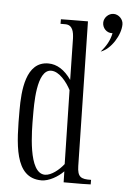

<svg xmlns="http://www.w3.org/2000/svg" viewBox="-49 -726 481 715"><g transform="rotate(5 191.5 -368.5)"><path d="M207 -430C182 -466 153 -484 121 -484C36 -484 29 -373 29 -302C29 -178 30 -48 133 -48C160 -48 194 -67 215 -89L216 -48C283 -48 300 -48 317 -49V-66C279 -65 266 -72 265 -113L254 -653C188 -653 170 -652 153 -652V-635H171C199 -635 203 -608 204 -585ZM134 -458C164 -458 193 -421 208 -392L214 -116C197 -94 168 -70 144 -70C81 -70 81 -228 81 -285C81 -323 78 -458 134 -458ZM383 -653C383 -672 366 -689 347 -689C328 -689 311 -672 311 -653C311 -633 327 -616 347 -617H349C343 -588 330 -567 311 -545C349 -558 383 -613 383 -653Z"/></g></svg>

Font: Bigelow Rules
Style: Regular
Weight: 400
Designer: Astigmatic (AOETI)
Foundry: Astigmatic (AOETI)
Version: Version 1.000